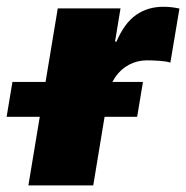

<svg xmlns="http://www.w3.org/2000/svg" viewBox="-83 -561 563 581"><path d="M2.9 0 91.8 -535.6H281.7L265.1 -435.1H269.5Q293.5 -491.2 328.9 -515.9Q364.3 -540.5 411.1 -540.5Q424.3 -540.5 436.5 -539.1Q448.7 -537.6 460 -535.2L432.6 -371.6Q420.4 -375.5 399.2 -377Q377.9 -378.4 361.8 -378.4Q332.5 -378.4 307.6 -365.2Q282.7 -352.1 266.1 -328.1Q249.5 -304.2 244.1 -272L199.2 0ZM-63 -207.5 -45.4 -313H349.6L332 -207.5Z"/></svg>

Font: Inter 20pt Black
Style: Italic
Weight: 900
Italic angle: -9.3988°
Version: Version 4.001;git-66647c0bb